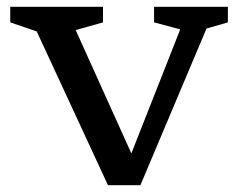

<svg xmlns="http://www.w3.org/2000/svg" viewBox="-20 -532 714 562"><path d="M584.5 -448.5 391 10H296L87.5 -440L10 -466.5V-512H281.5V-466.5L201.5 -444L364.5 -83L507.5 -446L431 -466.5V-512H647V-466.5Z"/></svg>

Font: Newsreader 6pt
Style: Regular
Weight: 400
Designer: Hugues Gentile
Foundry: Production Type
Version: Version 1.003; ttfautohint (v1.8.3)